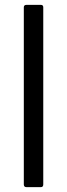

<svg xmlns="http://www.w3.org/2000/svg" viewBox="-20 -770 276 790"><path d="M89 0Q78 0 78 -11V-740Q78 -750 89 -750H148Q158 -750 158 -740V-11Q158 0 148 0Z"/></svg>

Font: LINE Seed Sans TH App
Style: Regular
Weight: 400
Designer: Dalton Maag Ltd | Thai characters by Cadson Demak Co.,Ltd.
Foundry: Dalton Maag Ltd
Version: Version 1.003